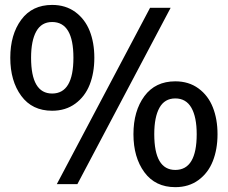

<svg xmlns="http://www.w3.org/2000/svg" viewBox="-20 -752 930 784"><path d="M192.9 -299.8Q111.3 -299.8 66.7 -360.6Q22 -421.4 22 -516.1Q22 -610.8 66.7 -671.4Q111.3 -731.9 192.9 -731.9Q248 -731.9 287.6 -702.9Q327.1 -673.8 346.2 -625.7Q365.2 -577.6 365.2 -516.1Q365.2 -454.6 346.2 -406.2Q327.1 -357.9 287.6 -328.9Q248 -299.8 192.9 -299.8ZM106.9 -516.1Q106.9 -370.1 192.9 -370.1Q279.8 -370.1 279.8 -516.1Q279.8 -662.1 192.9 -662.1Q149.4 -662.1 128.2 -624Q106.9 -585.9 106.9 -516.1ZM211.9 0 592.8 -720.2H676.8L295.9 0ZM695.8 -419.9Q751 -419.9 790.5 -390.9Q830.1 -361.8 849.1 -313.7Q868.2 -265.6 868.2 -204.1Q868.2 -142.6 849.1 -94.2Q830.1 -45.9 790.5 -16.8Q751 12.2 695.8 12.2Q614.3 12.2 569.6 -48.6Q524.9 -109.4 524.9 -204.1Q524.9 -298.8 569.6 -359.4Q614.3 -419.9 695.8 -419.9ZM609.9 -204.1Q609.9 -58.1 695.8 -58.1Q783.2 -58.1 783.2 -204.1Q783.2 -273.9 761.5 -312Q739.7 -350.1 695.8 -350.1Q652.3 -350.1 631.1 -312Q609.9 -273.9 609.9 -204.1Z"/></svg>

Font: Aspekta 450
Style: Regular
Weight: 450
Designer: Ivo Dolenc
Version: Version 2.000